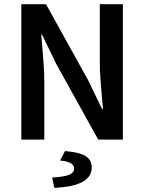

<svg xmlns="http://www.w3.org/2000/svg" viewBox="-20 -674 696 927"><path d="M83 0V-653.8H202.1L405.8 -286.1L473.1 -147H477.1Q475.6 -166 471.2 -213.6Q466.8 -261.2 464.4 -299.3Q461.9 -337.4 461.9 -370.1V-653.8H573.2V0H454.1L250 -368.2L183.1 -506.8H179.2Q180.7 -486.3 184.8 -439.7Q189 -393.1 191.4 -356Q193.8 -318.8 193.8 -286.1V0ZM242.2 232.9 231.9 183.1Q291 179.7 314.5 169.7Q337.9 159.7 337.9 140.1Q337.9 106.9 270 101.1L293.9 55.2Q365.2 61.5 394 80.1Q422.9 98.6 422.9 134.8Q422.9 225.1 242.2 232.9Z"/></svg>

Font: Toshiba Sans Medium
Style: Regular
Weight: 500
Designer: Paul D. Hunt
Foundry: Toshiba Corporation
Version: Version 2.020;PS 2.0;hotconv 1.0.86;makeotf.lib2.5.63406